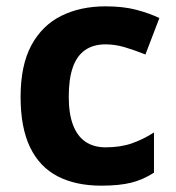

<svg xmlns="http://www.w3.org/2000/svg" viewBox="-20 -627 554 606"><path d="M300 -41Q219 -41 162 -70.5Q105 -100 75 -162Q45 -224 45 -321Q45 -421 79 -484Q113 -547 173.5 -577Q234 -607 313 -607Q369 -607 410.5 -596Q452 -585 483 -570L439 -455Q404 -469 373.5 -478Q343 -487 313 -487Q274 -487 248 -468.5Q222 -450 209.5 -413.5Q197 -377 197 -322Q197 -268 210.5 -232.5Q224 -197 250 -179.5Q276 -162 313 -162Q360 -162 396 -174.5Q432 -187 466 -209V-82Q432 -60 394.5 -50.5Q357 -41 300 -41Z"/></svg>

Font: Noto Sans Tamil UI
Style: Regular
Weight: 400
Designer: Jelle Bosma - Monotype Design Team
Foundry: Monotype Imaging Inc.
Version: Version 2.004